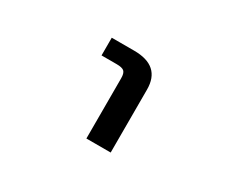

<svg xmlns="http://www.w3.org/2000/svg" viewBox="-92 -765 1183 1009"><g transform="rotate(30 500.0 -260.5)"><path d="M342.8 -416V-523.4H478.5Q639.6 -523.4 639.6 -379.9V2H492.2V-363.3Q492.2 -394.5 480 -405.3Q467.8 -416 434.6 -416Z"/></g></svg>

Font: GenEi Gothic M Regular
Style: Bold
Weight: 700
Designer: o_tamon (Modified); [Source Han Sans]
Ryoko NISHIZUKA  (kana & ideographs); Paul D. Hunt (Latin, Greek & Cyrillic); Wenl
Version: Version 1.1a;Original Version 1.004